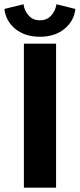

<svg xmlns="http://www.w3.org/2000/svg" viewBox="-62 -860 366 880"><path d="M283.5 -819Q277.5 -763.5 233.2 -727.5Q189 -691.5 121 -691.5Q53.5 -691.5 9.2 -726.8Q-35 -762 -42 -819L46 -840.5Q49 -812.5 68.5 -789.8Q88 -767 121 -767Q154 -767 173.5 -789.8Q193 -812.5 196.5 -840.5ZM47.5 -660H195V0H47.5Z"/></svg>

Font: League Spartan
Style: Bold
Weight: 700
Foundry: The League of Moveable Type
Version: Version 2.002